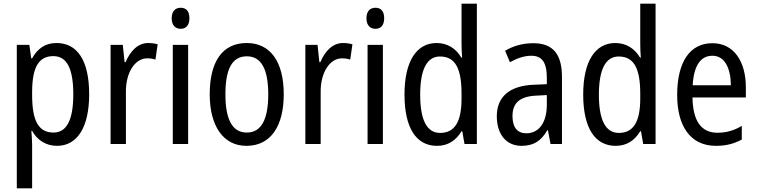

<svg xmlns="http://www.w3.org/2000/svg" viewBox="-20 -780 4103 1040"><path d="M286 -547C226 -547 184 -518 154 -464H149L139 -537H71V240H154V6C154 -16 152 -44 150 -71H154C181 -22 228 10 289 10C398 10 463 -90 463 -269C463 -454 398 -547 286 -547ZM269 -476C345 -476 377 -403 377 -269C377 -134 343 -62 270 -62C187 -62 154 -128 154 -266V-285C155 -415 189 -476 269 -476Z M783 -547C727 -547 686 -504 660 -443H655L645 -537H579V0H662V-282C661 -388 712 -464 777 -464C793 -464 809 -462 822 -457L834 -540C817 -545 799 -547 783 -547Z M959 -738C929 -738 910 -719 910 -681C910 -644 929 -624 959 -624C988 -624 1006 -644 1006 -681C1006 -719 989 -738 959 -738ZM999 -537H916V0H999Z M1517 -269C1517 -450 1441 -547 1317 -547C1184 -547 1116 -446 1116 -269C1116 -98 1189 10 1315 10C1448 10 1517 -99 1517 -269ZM1201 -269C1201 -404 1236 -475 1317 -475C1396 -475 1433 -404 1433 -269C1433 -134 1396 -62 1317 -62C1237 -62 1201 -135 1201 -269Z M1838 -547C1782 -547 1741 -504 1715 -443H1710L1700 -537H1634V0H1717V-282C1716 -388 1767 -464 1832 -464C1848 -464 1864 -462 1877 -457L1889 -540C1872 -545 1854 -547 1838 -547Z M2014 -738C1984 -738 1965 -719 1965 -681C1965 -644 1984 -624 2014 -624C2043 -624 2061 -644 2061 -681C2061 -719 2044 -738 2014 -738ZM2054 -537H1971V0H2054Z M2347 10C2408 10 2450 -20 2480 -69H2484L2496 0H2563V-760H2480V-543C2480 -523 2481 -494 2483 -468H2479C2450 -517 2404 -547 2345 -547C2236 -547 2171 -448 2171 -268C2171 -86 2235 10 2347 10ZM2364 -60C2291 -60 2256 -132 2256 -267C2256 -399 2290 -474 2363 -474C2447 -474 2480 -408 2480 -272V-246C2480 -122 2444 -60 2364 -60Z M2869 -546C2812 -546 2759 -531 2716 -505L2742 -443C2782 -465 2820 -478 2858 -478C2915 -478 2942 -443 2942 -359V-324L2872 -321C2740 -316 2671 -256 2671 -150C2671 -58 2718 10 2805 10C2872 10 2912 -18 2945 -75H2948L2962 0H3024V-363C3024 -483 2978 -546 2869 -546ZM2885 -262 2942 -265V-213C2942 -113 2897 -58 2831 -58C2785 -58 2756 -87 2756 -151C2756 -220 2793 -258 2885 -262Z M3315 10C3376 10 3418 -20 3448 -69H3452L3464 0H3531V-760H3448V-543C3448 -523 3449 -494 3451 -468H3447C3418 -517 3372 -547 3313 -547C3204 -547 3139 -448 3139 -268C3139 -86 3203 10 3315 10ZM3332 -60C3259 -60 3224 -132 3224 -267C3224 -399 3258 -474 3331 -474C3415 -474 3448 -408 3448 -272V-246C3448 -122 3412 -60 3332 -60Z M3839 -546C3717 -546 3648 -445 3648 -265C3648 -102 3716 10 3858 10C3912 10 3955 -1 3998 -24V-98C3954 -72 3913 -61 3866 -61C3778 -61 3733 -125 3731 -252H4020V-308C4020 -444 3957 -546 3839 -546ZM3839 -478C3908 -478 3938 -407 3939 -318H3732C3738 -425 3775 -478 3839 -478Z"/></svg>

Font: Noto Sans Bengali Condensed
Style: Regular
Weight: 400
Width: 3
Designer: Jelle Bosma - Monotype Design Team
Foundry: Monotype Imaging Inc.
Version: Version 2.003